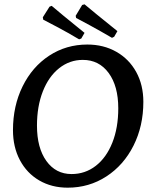

<svg xmlns="http://www.w3.org/2000/svg" viewBox="-20 -856 699 888"><path d="M40 -254Q40 -366 84.5 -456.5Q129 -547 207.5 -598.5Q286 -650 384 -650Q459 -650 518 -616.5Q577 -583 610 -523Q643 -463 643 -385Q643 -273 597.5 -182.5Q552 -92 472 -40Q392 12 293 12Q219 12 161.5 -21.5Q104 -55 72 -115.5Q40 -176 40 -254ZM527 -355Q527 -458 482.5 -518.5Q438 -579 363 -579Q302 -579 253.5 -540.5Q205 -502 178 -433Q151 -364 151 -275Q151 -172 194.5 -111.5Q238 -51 311 -51Q374 -51 423 -89Q472 -127 499.5 -196Q527 -265 527 -355ZM332 -773 330 -783 360 -833 371 -836Q384 -825 426 -790.5Q468 -756 523 -712L508 -686L498 -681Q445 -712 395.5 -739Q346 -766 332 -773ZM180 -765 178 -776 209 -825 219 -829Q232 -818 274 -783Q316 -748 371 -704L356 -678L346 -674Q294 -705 244 -731.5Q194 -758 180 -765Z"/></svg>

Font: Alegreya SC Medium
Style: Italic
Weight: 500
Italic angle: -7°
Designer: Juan Pablo del Peral
Foundry: Huerta Tipografica
Version: Version 2.007; ttfautohint (v1.6)